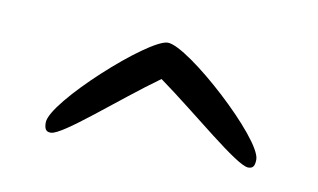

<svg xmlns="http://www.w3.org/2000/svg" viewBox="-32 -690 379 229"><g transform="rotate(10 157.5 -575.0)"><path d="M277 -510C282 -510 285 -512 285 -521C285 -546 182 -640 157 -640C134 -640 30 -546 30 -521C30 -512 33 -510 38 -510C52 -510 111 -563 157 -596C203 -563 263 -510 277 -510Z"/></g></svg>

Font: Life Savers
Style: Regular
Weight: 400
Designer: Pablo Impallari, Rodrigo Fuenzalida, Brenda Gallo
Foundry: Pablo Impallari, Rodrigo Fuenzalida, Brenda Gallo
Version: Version 3.000